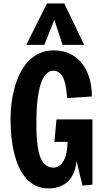

<svg xmlns="http://www.w3.org/2000/svg" viewBox="-20 -1051 593 1087"><path d="M360.8 -495.6Q358.9 -509.8 357.2 -526.6Q355.5 -543.5 352.3 -560.8Q349.1 -578.1 344.2 -594.2Q339.4 -610.4 331.1 -622.8Q322.8 -635.3 310.5 -642.8Q298.3 -650.4 281.2 -650.4Q261.7 -650.4 247.1 -637.5Q232.4 -624.5 221.7 -603Q210.9 -581.5 204.1 -553Q197.3 -524.4 193.4 -493.4Q189.5 -462.4 187.7 -430.4Q186 -398.4 186 -370.1Q186 -343.3 186.5 -313Q187 -282.7 189.7 -252.9Q192.4 -223.1 198 -195.8Q203.6 -168.5 214.4 -147.7Q225.1 -127 241.7 -114.5Q258.3 -102.1 282.2 -102.1Q301.8 -102.1 316.7 -113Q331.5 -124 341.8 -143.6Q352.1 -163.1 357.2 -189.9Q362.3 -216.8 362.3 -248H288.1L299.8 -375H503.4V-5.9L447.3 0Q446.8 -2 445.1 -9.3Q443.4 -16.6 440.9 -26.6Q438.5 -36.6 435.3 -48.8Q432.1 -61 429.2 -73.7Q421.9 -103 413.1 -139.2Q409.7 -95.7 392.1 -61.5Q384.8 -46.9 373.3 -33.2Q361.8 -19.5 345.2 -8.5Q328.6 2.4 306.2 9Q283.7 15.6 254.4 15.6Q214.8 15.6 183.3 0.7Q151.9 -14.2 128.2 -40.8Q104.5 -67.4 87.6 -104.2Q70.8 -141.1 60.1 -184.8Q49.3 -228.5 44.4 -277.6Q39.6 -326.7 39.6 -377.9Q39.6 -421.4 45.2 -466.8Q50.8 -512.2 62.7 -555.4Q74.7 -598.6 93.8 -636.7Q112.8 -674.8 139.9 -703.6Q167 -732.4 202.6 -749Q238.3 -765.6 283.2 -765.6Q340.3 -765.6 381.3 -743.9Q422.4 -722.2 448.7 -686Q475.1 -649.9 487.8 -602.8Q500.5 -555.7 500.5 -504.9ZM128.4 -796.9 245.6 -1031.2H344.2L456.5 -796.9H334.5L287.6 -938.5L231 -796.9Z"/></svg>

Font: Francois One
Style: Regular
Weight: 400
Designer: Vernon Adams
Foundry: vernon adams
Version: Version 1.000